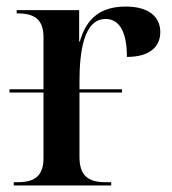

<svg xmlns="http://www.w3.org/2000/svg" viewBox="-20 -567 525 587"><path d="M22 0H320V-10H302C251 -10 223 -29 223 -87V-284H353V-294H223V-317C223 -406 235 -509 303 -509C338 -509 368 -481 368 -393C438 -393 470 -424 470 -469C470 -518 432 -547 364 -547C273 -547 240 -495 224 -440H222V-536H31V-526H34C85 -526 113 -508 113 -453V-294H9V-284H113V-84C113 -28 85 -10 34 -10H22Z"/></svg>

Font: Noto Serif Display Medium
Style: Regular
Weight: 500
Designer: Monotype Design Team
Foundry: Monotype Imaging Inc.
Version: Version 2.009